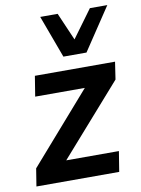

<svg xmlns="http://www.w3.org/2000/svg" viewBox="-85 -810 639 868"><g transform="rotate(-10 234.5 -376.0)"><path d="M11 0 24 -81 331 -432 326 -401H76L91 -494H459L447 -414L136 -61L140 -93H406L391 0ZM233 -557 161 -752H241L296 -625L389 -752H469L339 -557Z"/></g></svg>

Font: Nunito Sans 10pt SemiCondensed
Style: Bold Italic
Weight: 700
Width: 4
Italic angle: -9°
Designer: Vernon Adams
Foundry: Vernon Adams
Version: Version 3.101;gftools[0.9.27]